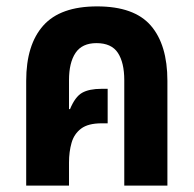

<svg xmlns="http://www.w3.org/2000/svg" viewBox="-20 -581 606 601"><path d="M62 0V-328Q62 -441 115.5 -501Q169 -561 284 -561Q400 -561 452 -501Q504 -441 504 -328V0H369V-330Q369 -385 349 -415.5Q329 -446 282 -446Q237 -446 216.5 -415.5Q196 -385 196 -330V-240L199 -239Q215 -278 237 -290.5Q259 -303 298 -303H317V-195H298Q256 -195 234 -178.5Q212 -162 204 -134Q196 -106 196 -72V0Z"/></svg>

Font: Noto Sans Thai Cond
Style: Bold
Weight: 700
Width: 3
Designer: Monotype Design Team
Foundry: Monotype Imaging Inc.
Version: Version 2.002; ttfautohint (v1.8.4.7-5d5b)